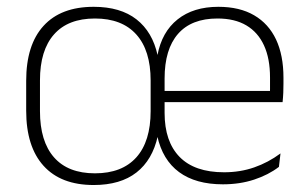

<svg xmlns="http://www.w3.org/2000/svg" viewBox="-20 -518 880 550"><path d="M248.5 12Q154.5 12 104.8 -43Q55 -98 55 -201V-286.5Q55 -389.5 104.8 -444Q154.5 -498.5 248.5 -498.5Q325 -498.5 371 -462.5Q417 -426.5 431.5 -359.5H431Q443.5 -426.5 488.8 -462.5Q534 -498.5 605.5 -498.5Q666.5 -498.5 708 -474.2Q749.5 -450 770.8 -404.8Q792 -359.5 792 -295.5V-278Q792 -265.5 791.5 -252.8Q791 -240 789.5 -225.5H753Q753.5 -245.5 753.5 -263.2Q753.5 -281 753.5 -296Q753.5 -350.5 736.2 -388Q719 -425.5 685.8 -445.2Q652.5 -465 603 -465Q528.5 -465 490 -421Q451.5 -377 451.5 -293V-242V-236V-194.5Q451.5 -112.5 494.5 -68.5Q537.5 -24.5 622 -24.5Q668 -24.5 708.2 -38.5Q748.5 -52.5 783.5 -78.5L779 -40Q749 -17 708 -3.5Q667 10 618.5 10Q540.5 10 493 -25Q445.5 -60 430.5 -128.5H432Q417 -60 371 -24Q325 12 248.5 12ZM432 -225.5V-257.5H779.5V-225.5ZM252 -21.5Q329.5 -21.5 370.5 -67.2Q411.5 -113 411.5 -199.5V-287.5Q411.5 -373.5 370.5 -419.2Q329.5 -465 252 -465Q175 -465 134.8 -419.5Q94.5 -374 94.5 -288V-199.5Q94.5 -113 134.8 -67.2Q175 -21.5 252 -21.5Z"/></svg>

Font: Anek Gujarati ExtraLight
Style: Regular
Weight: 250
Version: Version 1.003